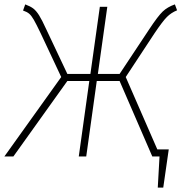

<svg xmlns="http://www.w3.org/2000/svg" viewBox="-34 -713 827 875"><path d="M683 -32H735L710 142H685L693 0H660L511 -344H407L359 0H325L373 -344H273L27 0H-14L245 -362L152 -560Q131 -604 120 -623Q109 -642 99 -650.5Q89 -659 71 -665L81 -693Q105 -684 118 -674Q131 -664 144 -643.5Q157 -623 178 -577L273 -376H378L421 -682H455L412 -376H511L647 -581Q686 -640 707.5 -660.5Q729 -681 763 -693L773 -666Q746 -655 726.5 -635.5Q707 -616 670 -561L539 -362Z"/></svg>

Font: FiraGO UltraLight
Style: Italic
Weight: 200
Italic angle: -8°
Designer: bBox Type GmbH
Foundry: bBox Type GmbH
Version: Version 1.001